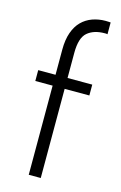

<svg xmlns="http://www.w3.org/2000/svg" viewBox="-111 -754 505 803"><g transform="rotate(15 141.5 -352.5)"><path d="M24 -433H99V-542Q99 -585 110 -616Q121 -647 140.5 -666.5Q160 -686 186.5 -695.5Q213 -705 243 -705Q253 -705 257 -704.5Q261 -704 265 -704V-653Q260 -654 258.5 -654Q257 -654 253 -654Q206 -654 178.5 -630.5Q151 -607 151 -542V-433H258V-386H151V0H99V-386H24Z"/></g></svg>

Font: Tilda Sans Light
Style: Regular
Weight: 300
Designer: ParaType Ltd
Foundry: ParaType Ltd
Version: Version 1.009